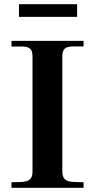

<svg xmlns="http://www.w3.org/2000/svg" viewBox="-20 -901 456 921"><path d="M279 -78V-632C279 -685 317 -678 365 -678H381V-705H35V-678C51 -677 65 -678 79 -678C112 -678 136 -674 136 -632V-78C136 -20 90 -29 35 -27V0H381V-27C326 -29 279 -20 279 -78ZM71 -820V-881H350V-820Z"/></svg>

Font: Ortica Linear
Style: Bold
Weight: 700
Designer: Benedetta Bovani
Foundry: Collletttivo
Version: Version 2.000;Glyphs 3.1.2 (3151)